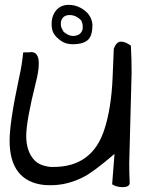

<svg xmlns="http://www.w3.org/2000/svg" viewBox="-20 -768 602 790"><path d="M513.7 -15.6Q513.7 2 483.4 2Q468.8 2 456.5 -2.4Q444.3 -6.8 441.4 -9.8L451.2 -134.8Q361.3 -57.6 320.3 -38.1Q255.9 -5.9 188.5 -5.9Q175.8 -5.9 162.1 -6.8Q19.5 -22.5 19.5 -189.5Q19.5 -265.6 58.6 -448.2Q71.3 -504.9 75.2 -551.8Q78.1 -552.7 87.9 -552.7Q87.9 -552.7 99.6 -552.7Q104.5 -553.7 108.4 -553.7Q139.6 -553.7 139.6 -506.8Q139.6 -474.6 127 -426.8Q87.9 -269.5 87.9 -209Q87.9 -145.5 121.1 -109.4Q142.6 -85.9 188.5 -81.1Q194.3 -81.1 200.2 -81.1Q359.4 -81.1 409.2 -234.4Q438.5 -324.2 443.4 -451.2Q446.3 -509.8 448.2 -567.4Q459 -596.7 477.5 -596.7Q496.1 -596.7 518.6 -580.1Q521.5 -523.4 521.5 -468.8L511.7 -95.7Q511.7 -55.7 513.7 -15.6ZM204.1 -715.8Q223.6 -748 262.7 -748Q288.1 -748 310.5 -736.3Q356.4 -711.9 360.4 -667Q360.4 -618.2 339.8 -602.1Q319.3 -585.9 280.3 -585.9Q250 -585.9 230 -600.6Q210 -615.2 201.2 -629.9Q192.4 -644.5 192.4 -670.4Q192.4 -696.3 204.1 -715.8ZM314.5 -683.6Q293 -706.1 266.6 -706.1Q236.3 -706.1 230.5 -676.8Q230.5 -673.8 230.5 -664.6Q230.5 -655.3 242.2 -636.7Q262.7 -620.1 279.3 -620.1Q313.5 -620.1 320.3 -649.4Q320.3 -654.3 320.3 -662.1Q320.3 -669.9 314.5 -683.6Z"/></svg>

Font: Architects Daughter
Style: Regular
Weight: 400
Designer: Kimberly Geswein
Foundry: Kimberly Geswein
Version: Version 1.002 2010